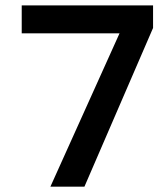

<svg xmlns="http://www.w3.org/2000/svg" viewBox="-20 -696 624 716"><path d="M294.9 0H168L425.8 -571.8H61V-675.8H550.8V-591.8Z"/></svg>

Font: Lorenzo Sans Medium
Style: Regular
Weight: 500
Foundry: Intel Corporation
Version: Version 1.00; ttfautohint (v1.5)